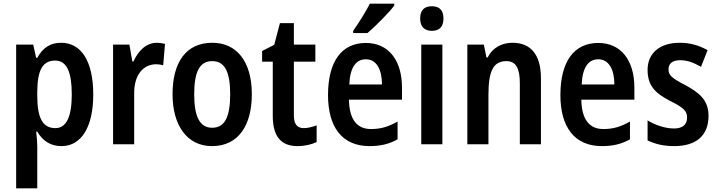

<svg xmlns="http://www.w3.org/2000/svg" viewBox="-20 -786 3910 1046"><path d="M313 -553C255 -553 214 -527 183 -471H177L161 -543H68V240H183V11C183 -8 181 -36 177 -69H183C212 -19 255 10 315 10C422 10 488 -92 488 -271C488 -455 421 -553 313 -553ZM281 -456C344 -456 371 -393 371 -271C371 -151 342 -88 282 -88C211 -88 183 -145 183 -265V-287C184 -404 212 -456 281 -456Z M835 -553C775 -553 732 -507 707 -451H701L685 -543H596V0H711V-280C711 -376 759 -436 831 -436C841 -436 858 -434 869 -430L879 -547C863 -551 847 -553 835 -553Z M1352 -272C1352 -454 1267 -553 1137 -553C992 -553 920 -445 920 -272C920 -106 997 10 1135 10C1282 10 1352 -108 1352 -272ZM1038 -272C1038 -394 1067 -453 1136 -453C1205 -453 1234 -394 1234 -272C1234 -150 1205 -90 1136 -90C1068 -90 1038 -151 1038 -272Z M1635 -88C1598 -88 1581 -111 1581 -157V-450H1698V-543H1581V-660H1505L1474 -542L1408 -508V-450H1466V-155C1466 -39 1514 10 1601 10C1640 10 1678 1 1705 -12V-103C1680 -94 1657 -88 1635 -88Z M2128 -756V-766H1995C1972 -721 1938 -667 1904 -618V-606H1982C2028 -645 2100 -718 2128 -756ZM1973 -552C1842 -552 1767 -452 1767 -268C1767 -96 1842 10 1993 10C2052 10 2100 -1 2146 -27V-124C2096 -95 2053 -83 2001 -83C1924 -83 1883 -136 1881 -243H2170V-309C2170 -455 2099 -552 1973 -552ZM1973 -463C2032 -463 2061 -406 2061 -326H1883C1887 -421 1921 -463 1973 -463Z M2333 -752C2292 -752 2269 -731 2269 -685C2269 -640 2293 -618 2333 -618C2373 -618 2396 -640 2396 -685C2396 -730 2374 -752 2333 -752ZM2390 -543H2275V0H2390Z M2772 -553C2716 -553 2664 -528 2637 -473H2630L2616 -543H2526V0H2641V-268C2641 -397 2666 -453 2739 -453C2792 -453 2812 -412 2812 -332V0H2927V-360C2927 -490 2870 -553 2772 -553Z M3239 -552C3108 -552 3033 -452 3033 -268C3033 -96 3108 10 3259 10C3318 10 3366 -1 3412 -27V-124C3362 -95 3319 -83 3267 -83C3190 -83 3149 -136 3147 -243H3436V-309C3436 -455 3365 -552 3239 -552ZM3239 -463C3298 -463 3327 -406 3327 -326H3149C3153 -421 3187 -463 3239 -463Z M3840 -155C3840 -243 3787 -282 3714 -322C3638 -361 3622 -377 3622 -408C3622 -440 3644 -458 3685 -458C3729 -458 3761 -443 3799 -422L3835 -513C3785 -540 3738 -553 3683 -553C3576 -553 3508 -498 3508 -405C3508 -319 3550 -278 3631 -236C3713 -196 3723 -176 3723 -145C3723 -108 3700 -86 3652 -86C3602 -86 3547 -106 3508 -130V-21C3550 -1 3594 10 3653 10C3770 10 3840 -45 3840 -155Z"/></svg>

Font: Noto Sans Gurmukhi UI Condensed SemiBold
Style: Regular
Weight: 600
Width: 3
Designer: Jelle Bosma - Monotype Design Team
Foundry: Monotype Imaging Inc.
Version: Version 2.004